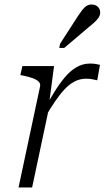

<svg xmlns="http://www.w3.org/2000/svg" viewBox="-20 -829 463 849"><path d="M62 0H122L201 -372L197 -370L219 -537H79L70 -497L81 -495Q106 -490 124 -483.5Q142 -477 151 -468Q160 -459 157 -446ZM422 -542Q419 -543 407 -545.5Q395 -548 378 -548Q346 -548 318.5 -532Q291 -516 267 -487.5Q243 -459 219 -420Q195 -381 168 -335L180 -311Q202 -349 223 -380Q244 -411 265 -433.5Q286 -456 309.5 -468.5Q333 -481 361 -481Q377 -481 388.5 -478.5Q400 -476 410 -474ZM324 -757Q335 -773 343.5 -784.5Q352 -796 362 -802.5Q372 -809 385 -809Q402 -809 412.5 -799Q423 -789 423 -774Q423 -762 416.5 -752Q410 -742 400 -732.5Q390 -723 376 -712L264 -617H242L246 -636Z"/></svg>

Font: Roboto Serif 20pt ExtraLight
Style: Italic
Weight: 250
Italic angle: -10°
Version: Version 1.007